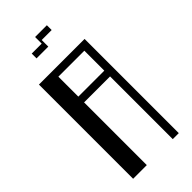

<svg xmlns="http://www.w3.org/2000/svg" viewBox="-305 -1064 1130 1130"><g transform="rotate(-45 260.0 -499.0)"><path d="M70 -784H450V0H400V-522H183.8V0H70ZM400 -570V-736H183.8V-570ZM169 -943H252V-998H350V-958H267V-903H169Z"/></g></svg>

Font: Facade Sud
Style: Regular
Weight: 100
Designer: Éléonore Fines
Foundry: Velvetyne Type Foundry
Version: Version 1.001;Glyphs 3.2 (3202)